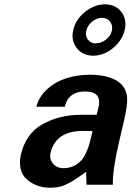

<svg xmlns="http://www.w3.org/2000/svg" viewBox="-20 -860 614 896"><path d="M562 -720.2Q550.8 -671.4 507.3 -635.7Q463.9 -600.1 415 -600.1Q365.7 -600.1 338.1 -635.7Q310.5 -671.4 321.8 -720.2Q333 -769.5 377.2 -804.7Q421.4 -839.8 470.2 -839.8Q519 -839.8 546.1 -804.7Q573.2 -769.5 562 -720.2ZM148.9 -361.8V-358.9Q160.6 -407.7 199.5 -443.1Q238.3 -478.5 289.8 -494.9Q341.3 -511.2 398.9 -511.2Q476.6 -511.2 522.7 -484.6Q568.8 -458 573.2 -403.8Q576.2 -370.6 557.1 -290L536.1 -200.2Q503.9 -61.5 506.8 2H383.8L381.8 -58.1Q376.5 -54.7 354 -38.6Q331.5 -22.5 322 -16.8Q312.5 -11.2 292.7 -1.2Q272.9 8.8 254.2 12.5Q235.4 16.1 213.9 16.1Q177.7 16.1 147.9 3.7Q118.2 -8.8 99.1 -28.8Q82.5 -45.4 76.2 -73.2Q69.8 -101.1 77.1 -137.2Q100.1 -235.4 175.8 -278.8Q254.9 -324.2 357.9 -324.2H431.2Q432.1 -329.1 437.7 -350.8Q443.4 -372.6 442.9 -383.8Q442.4 -409.2 426 -421.1Q409.7 -433.1 376 -433.1Q324.7 -433.1 298.8 -399.9Q291.5 -390.6 284.2 -369.1L283.2 -361.8ZM429.2 -657.2 428.2 -658.2Q452.6 -658.2 474.9 -675.5Q497.1 -692.9 502 -716.8Q507.3 -741.2 493.7 -759Q480 -776.9 456.1 -776.9Q431.6 -776.9 409.7 -758.8Q387.7 -740.7 382.8 -716.8Q377 -691.9 390.6 -674.6Q404.3 -657.2 429.2 -657.2ZM215.8 -146V-147Q209.5 -117.7 227.5 -96.4Q245.6 -75.2 275.9 -75.2Q325.2 -75.2 357.9 -109.9Q370.1 -122.1 381.8 -147.5Q393.6 -172.9 398.9 -195.8Q405.3 -219.7 412.1 -248Q400.9 -249 367.2 -249Q239.7 -249 215.8 -146Z"/></svg>

Font: Perun
Style: Bold Italic
Weight: 700
Italic angle: -12°
Foundry: Copyright (c) Stefan Peev, Context Ltd, 2016
Version: Version 001.000